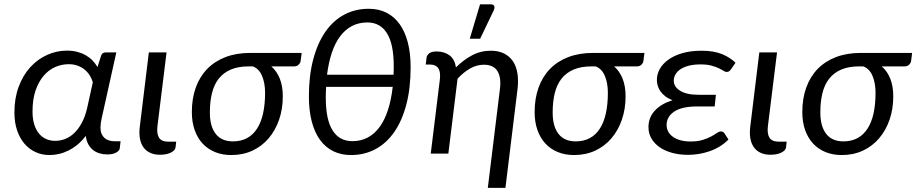

<svg xmlns="http://www.w3.org/2000/svg" viewBox="-20 -724 4319 905"><path d="M485.4 3.9Q466.3 3.9 449.2 -1.2Q432.1 -6.3 418.7 -16.8Q405.3 -27.3 396.2 -43.9Q387.2 -60.5 384.3 -83.5Q366.2 -59.6 345.5 -42.5Q324.7 -25.4 302.5 -14.4Q280.3 -3.4 257.8 1.7Q235.4 6.8 213.4 6.8Q177.2 6.8 147 -7.3Q116.7 -21.5 94.7 -47.4Q72.8 -73.2 60.3 -110.4Q47.9 -147.5 47.9 -193.8Q47.9 -260.7 67.9 -314.7Q87.9 -368.7 122.1 -406.5Q156.2 -444.3 201.2 -464.8Q246.1 -485.4 295.9 -485.4Q322.3 -485.4 344.5 -479.5Q366.7 -473.6 384.5 -463.4Q402.3 -453.1 416 -439Q429.7 -424.8 439.5 -408.2L456.1 -460Q460.4 -477.1 479 -477.1H528.3L471.7 -222.2Q465.3 -192.9 459.5 -167.5Q453.6 -142.1 453.6 -122.6Q453.6 -105.5 458.7 -93.5Q463.9 -81.5 472.9 -73.5Q481.9 -65.4 494.4 -61.8Q506.8 -58.1 521 -58.1H548.3L544.4 -24.4Q543 -13.7 527.6 -4.9Q512.2 3.9 485.4 3.9ZM239.7 -60.1Q264.2 -60.1 287.4 -69.1Q310.5 -78.1 330.3 -97.2Q350.1 -116.2 365.7 -145.3Q381.3 -174.3 390.6 -213.9L417.5 -336.4Q412.6 -353 403.1 -368.4Q393.6 -383.8 379.4 -395.5Q365.2 -407.2 346.4 -414.3Q327.6 -421.4 303.7 -421.4Q271 -421.4 240.2 -408Q209.5 -394.5 185.8 -366.9Q162.1 -339.4 147.7 -297.6Q133.3 -255.9 133.3 -198.7Q133.3 -163.1 141.6 -137Q149.9 -110.8 164.3 -93.8Q178.7 -76.7 198 -68.4Q217.3 -60.1 239.7 -60.1Z M681.6 -477.1H765.1L722.2 -129.9Q717.8 -93.8 729.5 -75Q741.2 -56.2 773.4 -56.2H810.5L807.6 -30.3Q806.6 -21.5 800 -14.9Q793.5 -8.3 783.4 -3.7Q773.4 1 760.5 3.2Q747.6 5.4 733.9 5.4Q706.5 5.4 686.8 -4.2Q667 -13.7 655.3 -30.8Q643.6 -47.9 639.4 -71.8Q635.3 -95.7 638.7 -125Z M1258.8 -411.1Q1285.2 -388.2 1299.1 -352.8Q1313 -317.4 1313 -270Q1313 -210 1295.4 -159.4Q1277.8 -108.9 1246.1 -71.8Q1214.4 -34.7 1169.7 -13.9Q1125 6.8 1070.3 6.8Q1027.8 6.8 993.4 -7.3Q959 -21.5 934.8 -47.6Q910.6 -73.7 897.5 -111.3Q884.3 -148.9 884.3 -195.8Q884.3 -259.8 902.8 -311.3Q921.4 -362.8 956.8 -399.2Q992.2 -435.5 1043.5 -455.1Q1094.7 -474.6 1160.2 -474.6H1401.9L1397 -436Q1396 -427.7 1387.9 -419.4Q1379.9 -411.1 1366.7 -411.1ZM1229.5 -286.6Q1229.5 -332 1215.3 -366Q1201.2 -399.9 1171.9 -411.1H1152.8Q1102.5 -411.1 1067.6 -396Q1032.7 -380.9 1010.7 -352.8Q988.8 -324.7 979 -284.4Q969.2 -244.1 969.2 -193.8Q969.2 -128.4 996.8 -93Q1024.4 -57.6 1077.6 -57.6Q1116.2 -57.6 1144.8 -73.2Q1173.3 -88.9 1192.1 -118.4Q1210.9 -147.9 1220.2 -190.4Q1229.5 -232.9 1229.5 -286.6Z M1718.3 -682.6Q1764.6 -682.6 1801.3 -664.3Q1837.9 -646 1863.3 -610.8Q1888.7 -575.7 1902.1 -524.4Q1915.5 -473.1 1915.5 -407.2Q1915.5 -309.1 1895.5 -232.2Q1875.5 -155.3 1838.6 -102.1Q1801.8 -48.8 1749.8 -21Q1697.8 6.8 1634.3 6.8Q1587.9 6.8 1551 -11.2Q1514.2 -29.3 1488.5 -64.5Q1462.9 -99.6 1449.5 -151.1Q1436 -202.6 1436 -269Q1436 -367.2 1456.3 -443.8Q1476.6 -520.5 1513.4 -573.7Q1550.3 -627 1602.3 -654.8Q1654.3 -682.6 1718.3 -682.6ZM1641.1 -58.6Q1681.2 -58.6 1713.6 -75.9Q1746.1 -93.3 1769.8 -126Q1793.5 -158.7 1808.8 -206.3Q1824.2 -253.9 1831.1 -314.5H1517.1Q1515.6 -289.6 1515.6 -263.2Q1515.6 -160.2 1547.6 -109.4Q1579.6 -58.6 1641.1 -58.6ZM1711.4 -618.2Q1671.4 -618.2 1639.4 -601.6Q1607.4 -585 1583.5 -553.2Q1559.6 -521.5 1544.2 -475.6Q1528.8 -429.7 1521.5 -371.6H1835Q1835.4 -381.3 1835.7 -391.6Q1835.9 -401.9 1835.9 -412.6Q1835.9 -515.6 1804.2 -566.9Q1772.5 -618.2 1711.4 -618.2Z M1986.8 0ZM2362.3 161.6H2279.3L2336.4 -304.2Q2343.3 -358.9 2324.7 -388.9Q2306.2 -418.9 2260.7 -418.9Q2227.5 -418.9 2196.3 -401.4Q2165 -383.8 2136.7 -353L2093.3 0H2010.3L2053.2 -348.6Q2057.6 -385.3 2045.7 -402.6Q2033.7 -419.9 2005.9 -419.9H1986.8L1990.7 -453.1Q1992.2 -463.9 2003.2 -472.7Q2014.2 -481.4 2038.1 -481.4Q2074.2 -481.4 2098.9 -463.1Q2123.5 -444.8 2128.9 -406.2Q2164.1 -441.4 2204.8 -463.1Q2245.6 -484.9 2293.5 -484.9Q2329.6 -484.9 2355.7 -471.9Q2381.8 -459 2397.7 -435.3Q2413.6 -411.6 2418.9 -378.2Q2424.3 -344.7 2419.4 -304.2ZM2194.3 -541.5 2242.7 -703.6H2293.9Q2306.2 -703.6 2309.6 -695.3Q2313 -687 2306.6 -673.8L2243.2 -541.5Z M2874.5 -411.1Q2900.9 -388.2 2914.8 -352.8Q2928.7 -317.4 2928.7 -270Q2928.7 -210 2911.1 -159.4Q2893.6 -108.9 2861.8 -71.8Q2830.1 -34.7 2785.4 -13.9Q2740.7 6.8 2686 6.8Q2643.6 6.8 2609.1 -7.3Q2574.7 -21.5 2550.5 -47.6Q2526.4 -73.7 2513.2 -111.3Q2500 -148.9 2500 -195.8Q2500 -259.8 2518.6 -311.3Q2537.1 -362.8 2572.5 -399.2Q2607.9 -435.5 2659.2 -455.1Q2710.4 -474.6 2775.9 -474.6H3017.6L3012.7 -436Q3011.7 -427.7 3003.7 -419.4Q2995.6 -411.1 2982.4 -411.1ZM2845.2 -286.6Q2845.2 -332 2831.1 -366Q2816.9 -399.9 2787.6 -411.1H2768.6Q2718.3 -411.1 2683.3 -396Q2648.4 -380.9 2626.5 -352.8Q2604.5 -324.7 2594.7 -284.4Q2585 -244.1 2585 -193.8Q2585 -128.4 2612.5 -93Q2640.1 -57.6 2693.4 -57.6Q2731.9 -57.6 2760.5 -73.2Q2789.1 -88.9 2807.9 -118.4Q2826.7 -147.9 2835.9 -190.4Q2845.2 -232.9 2845.2 -286.6Z M3425.3 -397Q3419.4 -389.2 3415 -387Q3410.6 -384.8 3404.8 -384.8Q3398.4 -384.8 3389.9 -390.4Q3381.3 -396 3367.4 -402.6Q3353.5 -409.2 3333 -414.8Q3312.5 -420.4 3282.2 -420.4Q3250.5 -420.4 3226.8 -414.3Q3203.1 -408.2 3187.5 -397.7Q3171.9 -387.2 3163.8 -373.3Q3155.8 -359.4 3155.8 -343.8Q3155.8 -314.9 3186 -296.1Q3216.3 -277.3 3271.5 -277.3H3354.5L3348.6 -222.2H3265.6Q3193.8 -222.2 3158 -198Q3122.1 -173.8 3122.1 -134.8Q3122.1 -118.2 3129.6 -104Q3137.2 -89.8 3151.6 -79.3Q3166 -68.8 3187 -63Q3208 -57.1 3234.4 -57.1Q3268.6 -57.1 3292.2 -64.5Q3315.9 -71.8 3332.3 -80.8Q3348.6 -89.8 3359.1 -97.2Q3369.6 -104.5 3377.9 -104.5Q3387.7 -104.5 3394 -96.7L3413.6 -66.4Q3395.5 -47.9 3373.3 -34.2Q3351.1 -20.5 3326.2 -11.7Q3301.3 -2.9 3275.1 1.5Q3249 5.9 3223.1 5.9Q3183.6 5.9 3149.4 -3.2Q3115.2 -12.2 3090.3 -29.3Q3065.4 -46.4 3051 -70.3Q3036.6 -94.2 3036.6 -124.5Q3036.6 -170.9 3067.4 -203.4Q3098.1 -235.8 3149.9 -251.5Q3129.9 -259.3 3115.7 -270.3Q3101.6 -281.2 3092.8 -293.9Q3084 -306.6 3080.1 -320.6Q3076.2 -334.5 3076.2 -347.7Q3076.2 -374 3089.8 -398.7Q3103.5 -423.3 3130.1 -442.6Q3156.7 -461.9 3196 -473.4Q3235.4 -484.9 3287.1 -484.9Q3344.2 -484.9 3383.1 -469Q3421.9 -453.1 3446.8 -428.2Z M3559.1 -477.1H3642.6L3599.6 -129.9Q3595.2 -93.8 3606.9 -75Q3618.7 -56.2 3650.9 -56.2H3688L3685.1 -30.3Q3684.1 -21.5 3677.5 -14.9Q3670.9 -8.3 3660.9 -3.7Q3650.9 1 3637.9 3.2Q3625 5.4 3611.3 5.4Q3584 5.4 3564.2 -4.2Q3544.4 -13.7 3532.7 -30.8Q3521 -47.9 3516.8 -71.8Q3512.7 -95.7 3516.1 -125Z M4136.2 -411.1Q4162.6 -388.2 4176.5 -352.8Q4190.4 -317.4 4190.4 -270Q4190.4 -210 4172.9 -159.4Q4155.3 -108.9 4123.5 -71.8Q4091.8 -34.7 4047.1 -13.9Q4002.4 6.8 3947.8 6.8Q3905.3 6.8 3870.8 -7.3Q3836.4 -21.5 3812.3 -47.6Q3788.1 -73.7 3774.9 -111.3Q3761.7 -148.9 3761.7 -195.8Q3761.7 -259.8 3780.3 -311.3Q3798.8 -362.8 3834.2 -399.2Q3869.6 -435.5 3920.9 -455.1Q3972.2 -474.6 4037.6 -474.6H4279.3L4274.4 -436Q4273.4 -427.7 4265.4 -419.4Q4257.3 -411.1 4244.1 -411.1ZM4106.9 -286.6Q4106.9 -332 4092.8 -366Q4078.6 -399.9 4049.3 -411.1H4030.3Q3980 -411.1 3945.1 -396Q3910.2 -380.9 3888.2 -352.8Q3866.2 -324.7 3856.4 -284.4Q3846.7 -244.1 3846.7 -193.8Q3846.7 -128.4 3874.3 -93Q3901.9 -57.6 3955.1 -57.6Q3993.7 -57.6 4022.2 -73.2Q4050.8 -88.9 4069.6 -118.4Q4088.4 -147.9 4097.7 -190.4Q4106.9 -232.9 4106.9 -286.6Z"/></svg>

Font: Carlito
Style: Italic
Weight: 400
Italic angle: -7°
Designer: Lukasz Dziedzic
Foundry: tyPoland Lukasz Dziedzic
Version: Version 1.104